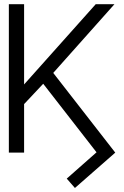

<svg xmlns="http://www.w3.org/2000/svg" viewBox="-20 -748 609 941"><path d="M98.1 -727.5V0H23.4V-727.5ZM541 -727.5 226.6 -374.5 73.7 -211.9 59.1 -290.5 181.2 -427.2 449.2 -727.5ZM544.9 0 347.2 173.3 307.1 127.4 453.1 -1.5 181.2 -351.1 226.1 -409.7Z"/></svg>

Font: Inter Tight Light
Style: Regular
Weight: 300
Designer: Rasmus Andersson
Foundry: rsms
Version: Version 3.004